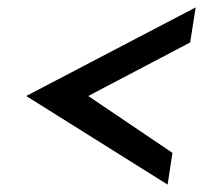

<svg xmlns="http://www.w3.org/2000/svg" viewBox="-20 -542 550 520"><path d="M51 -282 434 -42 447 -128 219 -282 495 -427 510 -522Z"/></svg>

Font: Charger Sport
Style: BdNrwObl
Weight: 700
Designer: Jasper
Foundry: Cannot Into Space Fonts
Version: Version 1.1